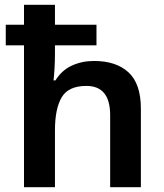

<svg xmlns="http://www.w3.org/2000/svg" viewBox="-20 -780 684 800"><path d="M209 -760V-677H382V-591H209V-556Q209 -523 207 -491.5Q205 -460 203 -445H211Q237 -487 279 -506.5Q321 -526 372 -526Q464 -526 515.5 -478.5Q567 -431 567 -327V0H439V-300Q439 -422 340 -422Q265 -422 237 -374.5Q209 -327 209 -237V0H80V-591H4V-677H80V-760Z"/></svg>

Font: Noto Sans Kawi SemiBold
Style: Regular
Weight: 600
Designer: Fadhl Haqq
Version: Version 1.000